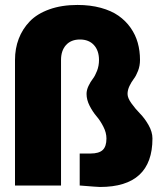

<svg xmlns="http://www.w3.org/2000/svg" viewBox="-20 -742 650 768"><path d="M379.9 5.9Q370.6 5.9 298.8 0V-127.9H341.8Q376 -127.9 390.9 -142.1Q405.8 -156.2 405.8 -188Q405.8 -211.4 393.3 -235.6Q380.9 -259.8 366 -277.1Q351.1 -294.4 338.6 -318.6Q326.2 -342.8 326.2 -366.2Q326.2 -381.8 334 -398.2Q341.8 -414.6 351.1 -426.5Q360.4 -438.5 368.2 -458.7Q376 -479 376 -502Q376 -539.6 355.7 -561.8Q335.4 -584 299.8 -584Q264.2 -584 244.1 -561.8Q224.1 -539.6 224.1 -502V0H40V-502Q40 -547.9 54.9 -586.9Q69.8 -626 99.1 -656.5Q128.4 -687 177.5 -704.6Q226.6 -722.2 290 -722.2Q341.3 -722.2 383.3 -710.7Q425.3 -699.2 454.1 -679Q482.9 -658.7 502.4 -630.9Q522 -603 531 -570.8Q540 -538.6 540 -502Q540 -479 532.2 -458.7Q524.4 -438.5 515.1 -426.5Q505.9 -414.6 498 -398.2Q490.2 -381.8 490.2 -366.2Q490.2 -350.1 505.9 -328.4Q521.5 -306.6 540 -287.8Q558.6 -269 574.2 -241.7Q589.8 -214.4 589.8 -188Q589.8 5.9 379.9 5.9Z"/></svg>

Font: Creato Display Black
Style: Regular
Weight: 900
Version: Version 1.000